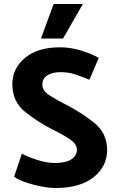

<svg xmlns="http://www.w3.org/2000/svg" viewBox="-20 -933 596 966"><path d="M250 -913H397L297 -739H186ZM477 -642 430 -532Q391 -548 357.5 -559Q324 -570 284 -570Q244 -570 218.5 -554Q193 -538 193 -508Q193 -477 226.5 -455Q260 -433 313 -406Q386 -369 452.5 -316.5Q519 -264 519 -178Q519 -96 451 -41.5Q383 13 259 13Q213 13 146 -4.5Q79 -22 51 -44L90 -160Q119 -144 167 -128.5Q215 -113 256 -113Q311 -113 339 -131.5Q367 -150 367 -180Q367 -209 329 -234Q291 -259 245 -281Q177 -315 109.5 -367.5Q42 -420 42 -509Q42 -588 105.5 -641.5Q169 -695 282 -695Q333 -695 385 -679.5Q437 -664 477 -642Z"/></svg>

Font: Palanquin Dark Medium
Style: Regular
Weight: 500
Designer: Pria Ravichandran
Version: Version 1.001